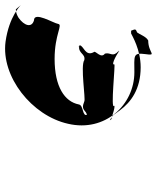

<svg xmlns="http://www.w3.org/2000/svg" viewBox="50 -787 623 763"><g transform="rotate(-90 361.5 -405.5)"><path d="M476 -158C388 -158 337 -197 305 -240C280 -272 292 -264 274 -275C252 -291 279 -266 271 -272C260 -282 314 -257 323 -263C301 -279 495 -257 487 -263C483 -279 540 -246 540 -242C518 -258 549 -239 541 -245C513 -270 536 -276 530 -300C508 -316 544 -338 536 -344C517 -378 561 -384 563 -400C541 -416 570 -396 562 -402C530 -408 530 -376 504 -382C482 -398 348 -376 340 -382C302 -398 305 -372 285 -372C263 -388 295 -364 287 -370C278 -391 325 -384 328 -404C339 -460 398 -500 509 -500C607 -500 645 -466 648 -486C651 -505 699 -582 662 -582C631 -591 641 -621 672 -643C682 -649 692 -654 706 -654C712 -647 725 -631 723 -634C723 -634 678 -681 577 -695C439 -713 283 -591 251 -446C217 -300 326 -183 456 -183C520 -183 535 -190 528 -140C521 -90 532 -128 582 -128C598 -136 606 -162 614 -172C630 -178 627 -180 621 -196H610C601 -192 546 -158 476 -158Z"/></g></svg>

Font: Hussar Przerywany
Style: Obl
Weight: 400
Foundry: Cannot Into Space Fonts
Version: Version 0.982